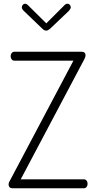

<svg xmlns="http://www.w3.org/2000/svg" viewBox="-20 -1008 514 1028"><path d="M342 -988Q349 -988 354 -982Q359 -976 359 -969Q359 -962 349 -950L248 -854Q236 -844 228 -844Q217 -844 207 -854L107 -950Q97 -960 97 -969Q97 -976 102 -982Q107 -988 114 -988Q122 -988 129 -981L228 -883L326 -981Q333 -988 342 -988ZM449 -24Q449 -14 443.5 -7Q438 0 428 0H47Q37 0 31.5 -5.5Q26 -11 26 -20Q26 -30 31 -37L373 -683H58Q48 -683 42.5 -690Q37 -697 37 -707Q37 -717 42.5 -724Q48 -731 58 -731H417Q427 -731 432.5 -726Q438 -721 438 -713Q438 -703 432 -692L91 -48H428Q438 -48 443.5 -41Q449 -34 449 -24Z"/></svg>

Font: Dosis
Style: Regular
Weight: 400
Designer: Edgar Tolentino, Pablo Impallari, Igino Marini
Foundry: Edgar Tolentino, Pablo Impallari, Igino Marini
Version: Version 1.007;Glyphs 3.1.1 (3134)